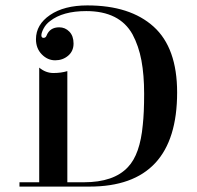

<svg xmlns="http://www.w3.org/2000/svg" viewBox="-20 -690 727 710"><path d="M125 -440Q149 -420 177.5 -420Q206 -420 229 -427V-16H290Q401 -16 453 -72Q498 -119 508 -228Q513 -273 513 -343Q513 -413 503 -466.5Q493 -520 470 -563Q422 -649 299 -649Q212 -649 165 -612Q150 -601 141.5 -585Q133 -569 133 -559.5Q133 -550 141 -550Q149 -550 152 -558Q164 -589 199 -589Q221 -589 236.5 -573Q252 -557 252 -529Q252 -501 232 -484Q212 -467 184 -467Q156 -467 134.5 -489Q113 -511 113 -545Q113 -599 165 -634.5Q217 -670 303 -670Q461 -670 548 -591.5Q635 -513 635 -348Q635 0 311 0H52V-16H125Z"/></svg>

Font: Elsie Swash Caps
Style: Regular
Weight: 400
Designer: Alejandro Inler
Foundry: Alejandro Inler
Version: 1.003